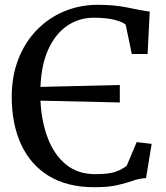

<svg xmlns="http://www.w3.org/2000/svg" viewBox="-20 -771 694 802"><path d="M374 11Q262 11 185.2 -35.2Q108.5 -81.5 68.8 -166.5Q29 -251.5 29 -366.5Q29 -452 56.2 -522.8Q83.5 -593.5 132.5 -644.5Q181.5 -695.5 247.2 -723.2Q313 -751 389.5 -751Q458.5 -751 515 -739Q571.5 -727 605.5 -722.5L596.5 -545.5H530.5L505 -668Q493 -679 459.2 -688Q425.5 -697 372 -697Q310.5 -697 261.5 -664Q212.5 -631 182.5 -566.5Q152.5 -502 149 -408L480.5 -416V-343L149 -350.5Q153 -265.5 179 -195.8Q205 -126 254.5 -84.8Q304 -43.5 378.5 -43.5Q435.5 -43.5 463.5 -53.8Q491.5 -64 509.5 -79L551 -177.5L613.5 -170L590 -27Q561.5 -25.5 535.2 -16.2Q509 -7 471.8 2Q434.5 11 374 11Z"/></svg>

Font: Merriweather
Style: Regular
Weight: 400
Designer: Eben Sorkin
Foundry: Eben Sorkin
Version: Version 2.100; ttfautohint (v1.7.19-72a1) -l 8 -r 50 -G 200 